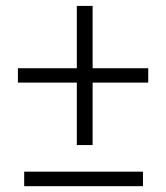

<svg xmlns="http://www.w3.org/2000/svg" viewBox="-20 -639 570 659"><path d="M488.8 -404.8V-355.5H297.9V-141.1H243.7V-355.5H41.5V-404.8H243.7V-618.7H297.9V-404.8ZM63 -49.8H470.7V0H63Z"/></svg>

Font: Heebo Light
Style: Regular
Weight: 300
Designer: Oded Ezer
Foundry: Meir Sadan
Version: Version 2.001; ttfautohint (v1.5.14-ce02) -l 8 -r 50 -G 200 